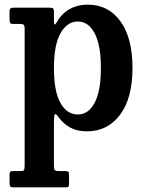

<svg xmlns="http://www.w3.org/2000/svg" viewBox="-20 -553 624 826"><path d="M21 -472V-502Q21 -514.5 25.5 -517.2Q30 -520 41.5 -520H192.5Q203.5 -520 207.8 -517Q212 -514 212 -502.5V-465Q212 -448.5 215 -447.8Q218 -447 223.5 -456.5Q243 -492 277.2 -512.5Q311.5 -533 358 -533Q446 -533 498 -461.5Q550 -390 550 -260.5Q550 -130.5 496.5 -59.2Q443 12 355 12Q311.5 12 282 -4.2Q252.5 -20.5 232 -49Q221 -64.5 216.5 -62Q212 -59.5 212 -20.5V159Q212 174.5 215.8 178.8Q219.5 183 233.5 183H259.5Q270.5 183 273.8 186.2Q277 189.5 277 201V236Q277 248 274 250.5Q271 253 259 253H38.5Q27 253 24 248.8Q21 244.5 21 234V200.5Q21 190.5 23.5 186.8Q26 183 36 183H67.5Q80.5 183 83.2 178.5Q86 174 86 159V-429Q86 -443.5 81.5 -446.8Q77 -450 67 -450H36.5Q26.5 -450 23.8 -454.2Q21 -458.5 21 -472ZM212 -260.5Q212 -160.5 239.8 -110.5Q267.5 -60.5 315.5 -60.5Q360 -60.5 387 -110.5Q414 -160.5 414 -260.5Q414 -360 387 -410.2Q360 -460.5 315.5 -460.5Q269 -460.5 240.5 -410.2Q212 -360 212 -260.5Z"/></svg>

Font: Besley* Narrow Semi
Style: Regular
Weight: 600
Width: 4
Designer: Owen Earl
Foundry: indestructible type*
Version: Version 3.000; ttfautohint (v1.8.3)